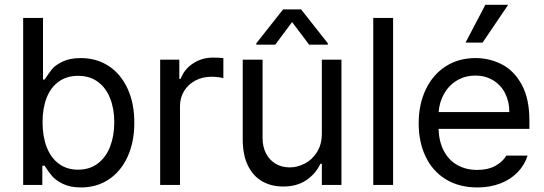

<svg xmlns="http://www.w3.org/2000/svg" viewBox="-20 -783 2304 813"><path d="M78.1 -707H162.1V-446.3H168.9Q188 -475.1 200.9 -491Q213.9 -506.8 244.6 -522Q275.4 -537.1 322.3 -537.1Q388.7 -537.1 439.9 -503.7Q491.2 -470.2 520 -408.2Q548.8 -346.2 548.8 -263.7Q548.8 -181.2 520 -118.9Q491.2 -56.6 440.2 -22.9Q389.2 10.7 323.2 10.7Q276.9 10.7 246.1 -4.6Q215.3 -20 200.4 -37.6Q185.5 -55.2 168.9 -81.1H159.2V0H78.1ZM310.5 -64.5Q359.4 -64.5 394 -90.6Q428.7 -116.7 446.3 -162.4Q463.9 -208 463.9 -265.6Q463.9 -321.8 446.5 -366.2Q429.2 -410.6 394.8 -436.3Q360.4 -461.9 310.5 -461.9Q262.7 -461.9 228.8 -437.5Q194.8 -413.1 177.5 -368.9Q160.2 -324.7 160.2 -265.6Q160.2 -205.6 177.7 -160.2Q195.3 -114.7 229.2 -89.6Q263.2 -64.5 310.5 -64.5Z M658.2 -530.3H739.3V-449.2H745.1Q759.8 -489.7 797.4 -514.4Q835 -539.1 881.8 -539.1Q906.2 -539.1 925.8 -537.1V-452.1Q920.4 -454.1 905 -456.1Q889.6 -458 875 -458Q837.4 -458 807.1 -441.9Q776.9 -425.8 759.5 -397.5Q742.2 -369.1 742.2 -334V0H658.2Z M1342.8 -530.3H1425.8V0H1342.8V-89.8H1336.9Q1316.4 -46.4 1276.6 -19.8Q1236.8 6.8 1179.7 6.8Q1128.4 6.8 1089.8 -15.4Q1051.3 -37.6 1029.5 -82.5Q1007.8 -127.4 1007.8 -193.4V-530.3H1091.8V-199.2Q1091.8 -161.6 1106.4 -133.3Q1121.1 -105 1147.2 -89.6Q1173.3 -74.2 1207 -74.2Q1238.8 -74.2 1270.3 -90.3Q1301.8 -106.4 1322.3 -138.9Q1342.8 -171.4 1342.8 -217.8ZM1216.8 -689.5 1145.5 -593.8H1065.4V-599.6L1178.7 -743.2H1254.9L1368.2 -599.6V-593.8H1289.1Z M1644.5 0H1560.5V-707H1644.5Z M1752.9 -260.7Q1752.9 -341.8 1783 -404.5Q1813 -467.3 1867.4 -502.2Q1921.9 -537.1 1993.2 -537.1Q2053.2 -537.1 2105 -510.5Q2156.7 -483.9 2189.2 -424.6Q2221.7 -365.2 2221.7 -272.5V-237.3H1836.9Q1838.9 -182.1 1859.9 -143.1Q1880.9 -104 1917.2 -83.7Q1953.6 -63.5 2001 -63.5Q2045.9 -63.5 2076.9 -80.3Q2107.9 -97.2 2124 -124H2213.9Q2201.2 -84 2171.6 -53.5Q2142.1 -22.9 2098.4 -6.1Q2054.7 10.7 2001 10.7Q1925.3 10.7 1869.1 -22.9Q1813 -56.6 1783 -118.2Q1752.9 -179.7 1752.9 -260.7ZM2136.7 -308.6Q2136.7 -353 2118.9 -387.9Q2101.1 -422.9 2068.4 -442.9Q2035.6 -462.9 1993.2 -462.9Q1948.7 -462.9 1914.3 -441.9Q1879.9 -420.9 1860.1 -385.5Q1840.3 -350.1 1837.4 -308.6ZM2035.2 -762.7H2131.8L2023.4 -602.5H1951.2Z"/></svg>

Font: WEMIX Pretendard
Style: Regular
Weight: 400
Designer: Base glyphs from Inter by Rasmus Andersson; Hangeul glyphs from Noto Sans CJK(Source Han Sans) by Jang Soo-young and Kan
Foundry: Kil Hyung-jin
Version: Version 1.000